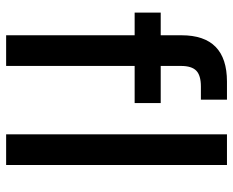

<svg xmlns="http://www.w3.org/2000/svg" viewBox="-87 -673 760 626"><g transform="rotate(90 293.0 -360.0)"><path d="M95 -572Q95 -720 246 -720H305V-635H262Q226 -635 210.5 -620Q195 -605 195 -570V-504H316V-419H195V0H95V-419H21V-504H95ZM418 0V-720H518V0Z"/></g></svg>

Font: AWOL-DM Medium
Style: Regular
Weight: 500
Designer: Colophon Foundry, Jonny Pinhorn, Mikhail Sharanda
Foundry: Colophon Foundry
Version: Version 1.000;Glyphs 3.2.3 (3260)